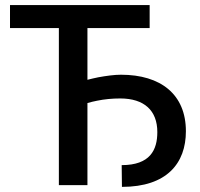

<svg xmlns="http://www.w3.org/2000/svg" viewBox="-20 -731 790 758"><path d="M570.8 -710.9H19.5V-620.1H212.4V0H325.2V-324.2C337.4 -327.6 350.6 -331.1 363.8 -333.5C392.6 -339.4 423.3 -342.3 454.6 -342.3C549.8 -342.3 601.1 -294.4 601.1 -209.5C601.1 -139.2 572.8 -79.1 460.4 -79.1L461.4 6.8C638.7 6.8 713.9 -86.4 713.9 -212.9C713.9 -358.4 614.7 -436 457.5 -436C431.6 -436 399.4 -431.6 367.7 -425.8C353 -422.9 338.9 -419.4 325.2 -416V-620.1H570.8Z"/></svg>

Font: Bert Sans Medium
Style: Regular
Weight: 500
Designer: Christian Robertson (Google), Cristiano Sobral
Foundry: Google, Cristiano Sobral
Version: Version 3.101